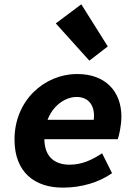

<svg xmlns="http://www.w3.org/2000/svg" viewBox="-20 -847 640 879"><path d="M267.1 12C355.7 12 434.6 -13.1 493 -54.2L447.4 -145.2C401.7 -115 355.5 -93 298.7 -93C235.2 -93 183 -124.2 183 -213.5C183 -340.8 266.5 -403.1 330.2 -403.1C379.1 -403.1 410.4 -372.7 410.4 -316.2C410.4 -303.3 407.7 -289.5 404.4 -277.7L443.6 -298.4H163.7L148.7 -209.6H519.2C524.9 -226.2 535.8 -271.9 535.8 -313.2C535.8 -428.4 462.6 -508.1 334.2 -508.1C182.2 -508.1 46.4 -386.7 46.4 -208.1C46.4 -57.7 139.7 12 267.1 12ZM389.1 -569.3 473.4 -634.4 352.2 -827.3 235.4 -739.8 389.1 -569.3Z"/></svg>

Font: Source Code Variable
Style: Italic
Weight: 400
Italic angle: -11°
Monospace: yes
Designer: Paul D. Hunt, Teo Tuominen
Foundry: Adobe Systems Incorporated
Version: Version 1.005;PS 1.0;hotconv 16.6.54;makeotf.lib2.5.65590